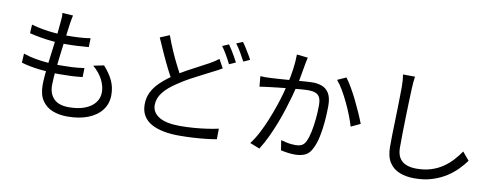

<svg xmlns="http://www.w3.org/2000/svg" viewBox="-68 -1177 4116 1590"><g transform="rotate(10 1990.0 -382.0)"><path d="M443 -786Q438 -766 435.5 -749.5Q433 -733 430 -716Q426 -688 420.5 -646Q415 -604 408.5 -554Q402 -504 395.5 -451Q389 -398 383.5 -348Q378 -298 375 -257Q372 -216 372 -189Q372 -116 413.5 -74Q455 -32 540 -32Q617 -32 672.5 -53Q728 -74 758.5 -112.5Q789 -151 789 -202Q789 -252 762 -305.5Q735 -359 680 -406L768 -424Q819 -367 844.5 -312.5Q870 -258 870 -193Q870 -119 828.5 -65Q787 -11 713 17.5Q639 46 540 46Q472 46 416.5 24.5Q361 3 328 -46Q295 -95 295 -177Q295 -209 299.5 -261Q304 -313 311.5 -374.5Q319 -436 327.5 -500.5Q336 -565 342.5 -622Q349 -679 352 -721Q355 -747 355 -762.5Q355 -778 353 -792ZM122 -653Q165 -640 216 -631Q267 -622 319 -617.5Q371 -613 415 -613Q473 -613 524.5 -616Q576 -619 619 -626L617 -551Q569 -547 522 -544.5Q475 -542 414 -542Q370 -542 318 -546.5Q266 -551 214 -560Q162 -569 118 -580ZM98 -405Q146 -388 199.5 -378.5Q253 -369 305 -365Q357 -361 404 -361Q455 -361 507.5 -363.5Q560 -366 612 -374L610 -298Q561 -292 513 -290Q465 -288 414 -288Q333 -288 247.5 -298Q162 -308 94 -328Z M1740 -570Q1724 -560 1705 -550Q1686 -540 1664 -529Q1630 -511 1584 -488Q1538 -465 1486.5 -437Q1435 -409 1387 -376Q1317 -331 1277.5 -281Q1238 -231 1238 -174Q1238 -112 1297 -75.5Q1356 -39 1475 -39Q1530 -39 1589 -43.5Q1648 -48 1702.5 -56Q1757 -64 1795 -73L1794 16Q1757 23 1707 28.5Q1657 34 1599 37.5Q1541 41 1478 41Q1408 41 1349 29.5Q1290 18 1246.5 -6Q1203 -30 1179 -69.5Q1155 -109 1155 -165Q1155 -220 1177.5 -266.5Q1200 -313 1243.5 -355Q1287 -397 1345 -436Q1396 -471 1449 -500Q1502 -529 1549.5 -553.5Q1597 -578 1629 -596Q1650 -608 1667 -619Q1684 -630 1700 -643ZM1261 -765Q1284 -701 1311 -639.5Q1338 -578 1365 -525Q1392 -472 1415 -432L1347 -391Q1322 -432 1294 -488Q1266 -544 1237.5 -607Q1209 -670 1182 -732ZM1757 -775Q1770 -757 1785 -732.5Q1800 -708 1814.5 -683Q1829 -658 1839 -637L1785 -613Q1770 -644 1747 -684Q1724 -724 1703 -752ZM1867 -815Q1881 -797 1896.5 -772Q1912 -747 1927 -722.5Q1942 -698 1951 -679L1898 -655Q1881 -687 1858.5 -726Q1836 -765 1814 -793Z M2418 -780Q2415 -767 2412 -751.5Q2409 -736 2406 -721Q2403 -703 2397.5 -672Q2392 -641 2386 -606.5Q2380 -572 2372 -541Q2362 -498 2347 -444.5Q2332 -391 2313 -331Q2294 -271 2270 -208.5Q2246 -146 2217 -84.5Q2188 -23 2154 31L2072 -1Q2107 -47 2136.5 -104Q2166 -161 2191 -222.5Q2216 -284 2236.5 -344Q2257 -404 2271 -455Q2285 -506 2293 -543Q2307 -603 2316 -667.5Q2325 -732 2325 -790ZM2762 -674Q2786 -643 2812.5 -597Q2839 -551 2864.5 -499Q2890 -447 2911 -399Q2932 -351 2945 -316L2867 -279Q2856 -317 2837 -366.5Q2818 -416 2793.5 -467.5Q2769 -519 2742.5 -564.5Q2716 -610 2689 -641ZM2058 -561Q2081 -559 2102 -559.5Q2123 -560 2147 -561Q2170 -562 2205 -564.5Q2240 -567 2281.5 -570Q2323 -573 2363.5 -576.5Q2404 -580 2438.5 -582.5Q2473 -585 2493 -585Q2538 -585 2574.5 -571Q2611 -557 2633 -520Q2655 -483 2655 -416Q2655 -357 2649.5 -288.5Q2644 -220 2631 -158Q2618 -96 2597 -55Q2574 -4 2537 12.5Q2500 29 2451 29Q2423 29 2390 24.5Q2357 20 2333 14L2320 -69Q2342 -63 2364.5 -58Q2387 -53 2408 -51Q2429 -49 2443 -49Q2470 -49 2492.5 -58.5Q2515 -68 2530 -100Q2546 -134 2556.5 -185.5Q2567 -237 2572.5 -295Q2578 -353 2578 -406Q2578 -453 2565 -475.5Q2552 -498 2528 -506.5Q2504 -515 2472 -515Q2446 -515 2403 -511.5Q2360 -508 2311.5 -503Q2263 -498 2221 -493.5Q2179 -489 2156 -486Q2139 -484 2112.5 -480.5Q2086 -477 2066 -474Z M3320 -779Q3316 -754 3314 -728.5Q3312 -703 3311 -678Q3309 -636 3307 -574Q3305 -512 3303 -442.5Q3301 -373 3300 -304Q3299 -235 3299 -180Q3299 -125 3320 -92Q3341 -59 3378 -45Q3415 -31 3463 -31Q3531 -31 3586 -48.5Q3641 -66 3684 -95.5Q3727 -125 3760.5 -162Q3794 -199 3821 -238L3878 -170Q3852 -134 3814.5 -95.5Q3777 -57 3726 -24Q3675 9 3608.5 30Q3542 51 3460 51Q3389 51 3334 29Q3279 7 3248 -42Q3217 -91 3217 -172Q3217 -217 3218 -271.5Q3219 -326 3221 -384Q3223 -442 3224 -497.5Q3225 -553 3226 -600Q3227 -647 3227 -678Q3227 -706 3225 -732Q3223 -758 3219 -780Z"/></g></svg>

Font: Noto Sans SC Thin
Style: Regular
Weight: 400
Version: Version 2.004-H2;hotconv 1.0.118;makeotfexe 2.5.65603